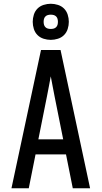

<svg xmlns="http://www.w3.org/2000/svg" viewBox="-20 -1001 540 1021"><path d="M41 0 198 -735H302L459 0H367L331 -180H169L133 0ZM316 -260 270 -490Q265 -516 260 -542Q255 -568 250 -595Q245 -568 240 -542Q235 -516 230 -490L184 -260ZM250 -789Q231 -789 212 -795Q193 -801 179.5 -814.5Q166 -828 160 -847Q154 -866 154 -885Q154 -904 160 -923Q166 -942 179.5 -955.5Q193 -969 212 -975Q231 -981 250 -981Q269 -981 288 -975Q307 -969 320.5 -955.5Q334 -942 340 -923Q346 -904 346 -885Q346 -866 340 -847Q334 -828 320.5 -814.5Q307 -801 288 -795Q269 -789 250 -789ZM250 -847Q258 -847 265.5 -849Q273 -851 278.5 -856.5Q284 -862 286 -869.5Q288 -877 288 -885Q288 -893 286 -900.5Q284 -908 278.5 -913.5Q273 -919 265.5 -921Q258 -923 250 -923Q242 -923 234.5 -921Q227 -919 221.5 -913.5Q216 -908 214 -900.5Q212 -893 212 -885Q212 -877 214 -869.5Q216 -862 221.5 -856.5Q227 -851 234.5 -849Q242 -847 250 -847Z"/></svg>

Font: Iosevka Bendy Medium
Style: Regular
Weight: 500
Monospace: yes
Designer: Belleve Invis
Foundry: Belleve Invis
Version: Version 30.1.2